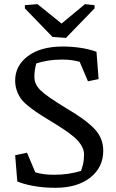

<svg xmlns="http://www.w3.org/2000/svg" viewBox="-20 -896 561 927"><path d="M302.2 -372.1Q394 -318.4 436.3 -273.7Q478.5 -229 478.5 -168.5Q478.5 -87.9 415.8 -38.6Q353 10.7 248 10.7Q189.5 10.7 140.9 1.7Q92.3 -7.3 63.5 -20L53.2 -146.5L110.4 -158.7L150.4 -64Q168.5 -58.6 190.7 -55.4Q212.9 -52.2 240.7 -52.2Q276.9 -52.2 309.8 -57.1Q342.8 -62 371.1 -70.8Q376 -83 380.9 -103.3Q385.7 -123.5 385.7 -151.4Q385.7 -182.1 356.9 -215.6Q328.1 -249 232.4 -306.6Q108.4 -379.9 80.8 -419.9Q53.2 -460 53.2 -507.3Q53.2 -578.6 114.5 -625Q175.8 -671.4 283.7 -671.4Q324.7 -671.4 366 -665.5Q407.2 -659.7 445.8 -646L456.1 -514.2L404.8 -503.4L364.7 -597.7Q344.7 -603 324 -605.7Q303.2 -608.4 280.8 -608.4Q243.2 -608.4 210.4 -603Q177.7 -597.7 155.3 -589.8Q150.9 -575.2 148.4 -558.8Q146 -542.5 146 -524.4Q146 -489.7 175 -460.7Q204.1 -431.6 302.2 -372.1ZM100.1 -871.1 161.1 -876 277.3 -782.2 390.1 -876 436.5 -871.1V-855.5L298.3 -712.9L233.4 -717.8L100.1 -855.5Z"/></svg>

Font: Noticia Text
Style: Regular
Weight: 400
Designer: JM Sole
Foundry: JM Sole
Version: Version 1.003